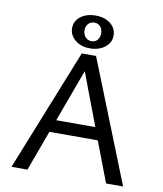

<svg xmlns="http://www.w3.org/2000/svg" viewBox="-93 -945 867 1020"><g transform="rotate(10 340.0 -434.5)"><path d="M228 -782Q228 -820 259.5 -844.5Q291 -869 341 -869Q390 -869 421 -844Q452 -819 452 -780Q452 -742 420 -717Q388 -692 339 -692Q291 -692 259.5 -718Q228 -744 228 -782ZM295 -782Q295 -760 308 -745.5Q321 -731 341 -731Q361 -731 373 -744.5Q385 -758 385 -780Q385 -803 372.5 -817Q360 -831 340 -831Q320 -831 307.5 -817.5Q295 -804 295 -782ZM466 -218H205L125 0H39L302 -658H379L641 0H549ZM441 -285 334 -568 230 -285Z"/></g></svg>

Font: Ysabeau SC Medium
Style: Regular
Weight: 500
Designer: Christian Thalmann (Catharsis Fonts)
Version: Version 0.003